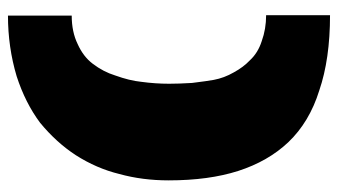

<svg xmlns="http://www.w3.org/2000/svg" viewBox="-205 -642 857 487"><g transform="rotate(90 223.5 -398.5)"><path d="M413.6 -574.2Q437.5 -499.5 437.5 -397.9Q437.5 -331.1 421.4 -272.9Q407.2 -214.8 373.5 -162.1Q341.3 -112.8 291.5 -71.8Q241.2 -34.2 173.3 -12.2Q99.6 9.8 19.5 9.8V-151.9Q61 -151.9 91.8 -167Q123.5 -181.2 141.6 -205.1Q162.1 -231.9 171.4 -262.2Q184.6 -298.8 187.5 -328.1Q192.4 -363.8 192.4 -398.9Q192.4 -411.1 191.9 -425.5Q191.4 -439.9 190.4 -457Q188 -476.6 186 -490.5Q184.1 -504.4 182.6 -512.2Q177.7 -538.6 163.6 -563Q150.4 -587.4 132.8 -604Q113.8 -624.5 84.5 -633.8Q53.7 -645 18.6 -645V-807.1Q129.9 -807.1 209.5 -779.8Q289.6 -754.9 340.8 -701.2Q389.2 -649.9 413.6 -574.2Z"/></g></svg>

Font: Moul
Style: Regular
Weight: 400
Designer: Danh Hong
Version: Version 8.002; ttfautohint (v1.8.3)